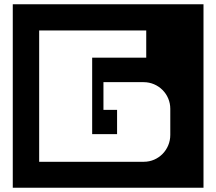

<svg xmlns="http://www.w3.org/2000/svg" viewBox="-20 -760 1016 902"><path d="M936 122V-740H40V122ZM780 -126C780 -57 725 0 656 0H164V-617H667V-489H413V-130H530V-244H466V-374H655C724 -374 780 -318 780 -249Z"/></svg>

Font: Takraf VEB
Style: Regular
Weight: 400
Designer: Jan Sonntag
Foundry: Jan Sonntag | S FONTS | www.sonntag.nl
Version: Version 2.001